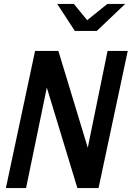

<svg xmlns="http://www.w3.org/2000/svg" viewBox="-20 -960 672 980"><path d="M10 0 159 -700H278L428 -206L529 -700H632L483 0H375L219 -513L113 0ZM362 -802 272 -940H357L425 -857L528 -940H619L474 -802Z"/></svg>

Font: Red Hat Mono Medium
Style: Italic
Weight: 500
Italic angle: -12°
Monospace: yes
Designer: Pentagram, MCKL
Foundry: Pentagram, MCKL
Version: Version 1.023; ttfautohint (v1.8.3)